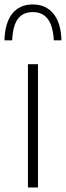

<svg xmlns="http://www.w3.org/2000/svg" viewBox="-46 -822 290 842"><path d="M76.5 0V-540.5H120.5V0ZM97.5 -802.5Q155 -802.5 188.2 -762.2Q221.5 -722 223.5 -645H190Q186.5 -708.5 163.5 -738.8Q140.5 -769 97.5 -769Q54.5 -769 32.2 -738.8Q10 -708.5 7.5 -645H-26.5Q-24 -723 8.2 -762.8Q40.5 -802.5 97.5 -802.5Z"/></svg>

Font: Encode Sans Semi Condensed ExLight
Style: Regular
Weight: 275
Width: 4
Designer: Multiple Designers
Foundry: Impallari Type
Version: Version 2.000